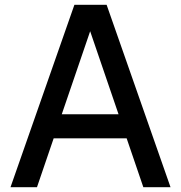

<svg xmlns="http://www.w3.org/2000/svg" viewBox="-20 -785 759 805"><path d="M292 -765H427L695 0H581L511 -205H205L135 0H24ZM477 -306 358 -654 239 -306Z"/></svg>

Font: Application Medium
Style: Regular
Weight: 500
Designer: Wei Huang
Foundry: Wei Huang
Version: Version 0.012